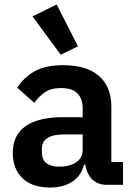

<svg xmlns="http://www.w3.org/2000/svg" viewBox="-20 -825 599 857"><path d="M458 0Q416 0 391.5 -24.5Q367 -49 361 -90H355Q342 -39 302 -13.5Q262 12 203 12Q123 12 80 -30Q37 -72 37 -142Q37 -223 95 -262.5Q153 -302 260 -302H349V-340Q349 -384 326 -408Q303 -432 252 -432Q207 -432 179.5 -412.5Q152 -393 133 -366L57 -434Q86 -479 134 -506.5Q182 -534 261 -534Q367 -534 422 -486Q477 -438 477 -348V-102H529V0ZM246 -81Q289 -81 319 -100Q349 -119 349 -156V-225H267Q167 -225 167 -161V-144Q167 -112 187.5 -96.5Q208 -81 246 -81ZM125 -752 233 -805 328 -618 251 -581Z"/></svg>

Font: IBM Plex Sans Thai SemiBold
Style: Regular
Weight: 600
Designer: Mike Abbink, Paul van der Laan, Pieter van Rosmalen, Ben Mitchell, Mark Frömberg
Foundry: Bold Monday
Version: Version 1.1